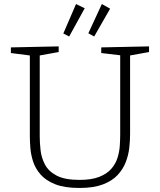

<svg xmlns="http://www.w3.org/2000/svg" viewBox="-20 -925 792 952"><path d="M482 -690 719 -695V-667L625 -650V-259Q625 -228 621 -192Q617 -156 603.5 -121Q590 -86 563 -57Q536 -28 490 -10.5Q444 7 374 7Q300 7 253.5 -11.5Q207 -30 181 -60Q155 -90 144 -124.5Q133 -159 130.5 -192Q128 -225 128 -249V-650L34 -662V-690L271 -695V-667L177 -650V-249Q177 -218 181 -181Q185 -144 202.5 -110Q220 -76 260.5 -54.5Q301 -33 374 -33Q434 -33 472 -48Q510 -63 531.5 -87.5Q553 -112 562.5 -142Q572 -172 574 -202.5Q576 -233 576 -259V-651L482 -662ZM447 -744 418 -760 485 -905 526 -882ZM323 -744 294 -759 357 -905 400 -884Z"/></svg>

Font: Bitter Light
Style: Regular
Weight: 300
Designer: Sol Matas, and Bitter project Authors
Foundry: Sol Matas
Version: Version 2.001